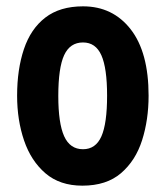

<svg xmlns="http://www.w3.org/2000/svg" viewBox="-20 -627 523 606"><path d="M449 -325Q449 -249 428.5 -184.5Q408 -120 362 -80.5Q316 -41 240 -41Q169 -41 123.5 -80Q78 -119 56 -183.5Q34 -248 34 -325Q34 -408 55.5 -472Q77 -536 123 -571.5Q169 -607 242 -607Q336 -607 392.5 -534.5Q449 -462 449 -325ZM164 -324Q164 -238 182.5 -197Q201 -156 242 -156Q282 -156 300 -196.5Q318 -237 318 -325Q318 -412 300 -452.5Q282 -493 242 -493Q201 -493 182.5 -453Q164 -413 164 -324Z"/></svg>

Font: Noto Sans Tamil UI ExtraCondensed
Style: Bold
Weight: 700
Width: 2
Designer: Jelle Bosma - Monotype Design Team
Foundry: Monotype Imaging Inc.
Version: Version 2.004; ttfautohint (v1.8.4.7-5d5b)